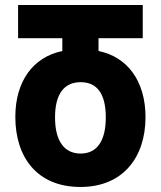

<svg xmlns="http://www.w3.org/2000/svg" viewBox="-20 -734 640 764"><path d="M300 10C470 10 559 -109 559 -268C559 -411 487 -508 372 -531V-582H548V-714H52V-582H228V-531C112 -507 41 -411 41 -269C41 -108 128 10 300 10ZM301 -123C234 -123 199 -175 199 -267C199 -361 236 -407 301 -407C366 -407 401 -361 401 -267C401 -175 367 -123 301 -123Z"/></svg>

Font: Noto Sans Georgian ExtraCondensed ExtraBold
Style: Regular
Weight: 800
Width: 2
Designer: Monotype Design Team, Akaki Razmadze
Foundry: Google LLC
Version: Version 2.005